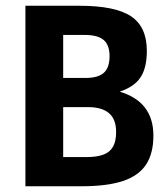

<svg xmlns="http://www.w3.org/2000/svg" viewBox="-20 -647 584 667"><path d="M68.3 0V-627H255.5Q380.4 -627 435.2 -590.4Q490.1 -553.8 490.1 -470.5Q490.1 -411.4 468.2 -378.3Q446.2 -345.2 395.7 -328.6Q512.9 -293.7 512.9 -175.9Q512.9 -113.9 487.3 -75.1Q461.6 -36.3 407 -18.2Q352.4 0 264.5 0ZM199.5 -22.5 139.9 -101.3H279.3Q316 -101.3 338.8 -109.7Q361.6 -118.1 372.5 -137.2Q383.4 -156.4 383.4 -188.3Q383.4 -232.5 358.8 -253.7Q334.2 -274.9 285.3 -274.9H139.9L199.5 -319.1ZM199.5 -337.7 139.9 -376.2H277Q320.8 -376.2 340.7 -394.1Q360.6 -412 360.6 -451.9Q360.6 -491 339.9 -508.3Q319.3 -525.6 274.4 -525.6H139.9L199.5 -604.5Z"/></svg>

Font: Anaheim
Style: Regular
Weight: 400
Designer: Vernon Adams
Foundry: Vernon Adams
Version: Version 2.001